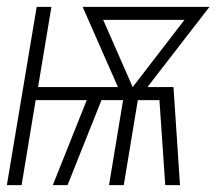

<svg xmlns="http://www.w3.org/2000/svg" viewBox="-21 -540 641 560"><path d="M-1 0 86 -520H129L90 -286H323L220 -520H590L409 -286H485L504 0H461L444 -248H381L340 0H297L338 -248H275L176 0H133L232 -248H83L42 0ZM366 -286 517 -482H280Z"/></svg>

Font: Iosevka SS04 XLt Ex Obl
Style: Regular
Weight: 200
Width: 7
Italic angle: -9°
Monospace: yes
Designer: Belleve Invis
Foundry: Belleve Invis
Version: Version 19.0.0; ttfautohint (v1.8.4)